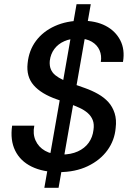

<svg xmlns="http://www.w3.org/2000/svg" viewBox="-20 -811 632 918"><path d="M192 87 346 -791H414L260 87ZM261 12Q185 12 131 -14.5Q77 -41 52.5 -91Q28 -141 38 -210H144Q136 -171 150 -139.5Q164 -108 195.5 -90Q227 -72 274 -72Q319 -72 352 -87Q385 -102 404 -128.5Q423 -155 427 -190Q431 -217 423.5 -236.5Q416 -256 399.5 -270.5Q383 -285 360 -295.5Q337 -306 309 -316Q281 -326 252 -336Q177 -362 141 -403.5Q105 -445 112 -508Q118 -570 152 -615.5Q186 -661 242.5 -686.5Q299 -712 370 -712Q438 -712 485 -687.5Q532 -663 555 -618.5Q578 -574 568 -515H462Q467 -545 456 -570.5Q445 -596 419 -611.5Q393 -627 354 -627Q317 -627 287.5 -614Q258 -601 240 -577Q222 -553 218 -520Q216 -497 223 -480Q230 -463 245 -451Q260 -439 281.5 -429Q303 -419 329.5 -410Q356 -401 386 -390Q420 -378 449 -361.5Q478 -345 498 -323Q518 -301 528 -270Q538 -239 533 -199Q528 -140 493.5 -92.5Q459 -45 399.5 -16.5Q340 12 261 12Z"/></svg>

Font: DM Sans 12pt Medium
Style: Italic
Weight: 500
Italic angle: -10°
Version: Version 4.004;gftools[0.9.30]